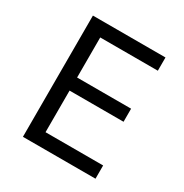

<svg xmlns="http://www.w3.org/2000/svg" viewBox="-163 -836 929 967"><g transform="rotate(30 301.5 -352.5)"><path d="M102 0V-705H524V-628H189V-395H503V-319H189V-77H524V0Z"/></g></svg>

Font: Nunito Sans 7pt SemiCondensed
Style: Regular
Weight: 400
Width: 4
Designer: Vernon Adams
Foundry: Vernon Adams
Version: Version 3.101;gftools[0.9.27]